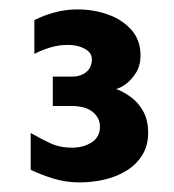

<svg xmlns="http://www.w3.org/2000/svg" viewBox="-20 -846 370 408"><path d="M149 -458.4Q120 -458.4 93.9 -466.4Q67.8 -474.4 45.2 -485.2V-563.4Q68.2 -550.2 87.9 -541.2Q107.6 -532.2 132.6 -532.2Q157.4 -532.2 174.9 -543.5Q192.4 -554.8 192.4 -576.8Q192.4 -595.4 177.1 -608.1Q161.8 -620.8 131.2 -620.8H92.2V-683.2H132.6Q151.4 -683.2 163.3 -692.9Q175.2 -702.6 175.2 -720.4Q175.2 -734.2 160 -742.4Q144.8 -750.6 124.6 -750.6Q104.8 -750.6 86.8 -745.1Q68.8 -739.6 53 -731.6V-803.2Q72 -813 95.5 -819.5Q119 -826 144.6 -826Q179 -826 209.5 -815.1Q240 -804.2 259.3 -782.5Q278.6 -760.8 278.6 -728.2Q278.6 -706.6 268.9 -691.2Q259.2 -675.8 246.8 -667Q234.4 -658.2 226.6 -657Q242.8 -651 258.4 -639.5Q274 -628 284.4 -609.4Q294.8 -590.8 294.8 -563.8Q294.8 -537 282.7 -517.1Q270.6 -497.2 250 -484.1Q229.4 -471 203.3 -464.7Q177.2 -458.4 149 -458.4Z"/></svg>

Font: Maven Pro VF Beta
Style: Regular
Weight: 400
Designer: Joe Prince
Foundry: Joe Prince
Version: Version 2.002